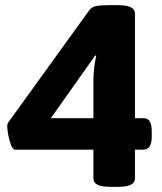

<svg xmlns="http://www.w3.org/2000/svg" viewBox="-20 -722 629 744"><path d="M407 2Q342 2 342 -30V-142H38Q30 -142 23 -159.5Q16 -177 12 -198.5Q8 -220 8 -234Q8 -238 9 -241.5Q10 -245 13 -249L325 -681Q335 -695 352.5 -698.5Q370 -702 402 -702H437Q503 -702 503 -670V-264H538Q568 -264 568 -214V-192Q568 -142 535 -142H503V-30Q503 2 437 2ZM353 -506 349 -507 177 -264H342V-413Q342 -436 345.5 -463Q349 -490 353 -506Z"/></svg>

Font: Asap Semi Expanded ExtraBold
Style: Regular
Weight: 800
Width: 6
Designer: Pablo Cosgaya
Foundry: Omnibus-Type
Version: Version 3.001; ttfautohint (v1.8.4.7-5d5b)